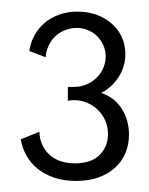

<svg xmlns="http://www.w3.org/2000/svg" viewBox="-20 -784 262 337"><path d="M113.6 -466.4Q135 -466.4 152 -472.3Q169.1 -478.2 181.1 -488.9Q193.2 -499.5 199.8 -514.5Q206.4 -529.5 206.4 -547.7Q206.4 -573.2 193.6 -593.2Q180.9 -613.2 157.7 -620.9Q176.8 -630.9 188.4 -649.1Q200 -667.3 200 -689.1Q200 -705 193.9 -718.6Q187.7 -732.3 176.4 -742.3Q165 -752.3 149.8 -758Q134.5 -763.6 115.9 -763.6Q98.6 -763.6 84.1 -758.4Q69.5 -753.2 58.6 -744.1Q47.7 -735 40.7 -722.3Q33.6 -709.5 31.4 -694.5L60 -683.6Q60.9 -694.5 65.5 -704.1Q70 -713.6 77.3 -720.5Q84.5 -727.3 94.3 -731.1Q104.1 -735 115 -735Q125.5 -735 134.5 -731.1Q143.6 -727.3 150.5 -720.5Q157.3 -713.6 161.4 -704.5Q165.5 -695.5 165.5 -685Q165.5 -674.1 161.1 -664.3Q156.8 -654.5 149.3 -647.3Q141.8 -640 131.6 -635.7Q121.4 -631.4 110 -631.4H99.1V-606.8Q101.4 -607.7 104.3 -608Q107.3 -608.2 110.5 -608.2Q122.3 -608.2 133 -603.6Q143.6 -599.1 151.8 -591.1Q160 -583.2 164.8 -572.3Q169.5 -561.4 169.5 -548.6Q169.5 -526.8 154.8 -512Q140 -497.3 111.8 -497.3Q83.2 -497.3 66.6 -512.7Q50 -528.2 49.1 -552.7L16.4 -539.5Q19.1 -524.1 26.6 -510.7Q34.1 -497.3 46.4 -487.5Q58.6 -477.7 75.7 -472Q92.7 -466.4 113.6 -466.4Z"/></svg>

Font: Spartan MB
Style: Regular
Weight: 212
Designer: Matt Bailey, Mirko Velimirovic
Foundry: Matt Bailey
Version: Version 1.005